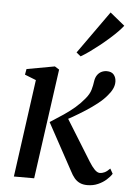

<svg xmlns="http://www.w3.org/2000/svg" viewBox="-57 -870 639 924"><g transform="rotate(5 262.5 -408.0)"><path d="M44.5 0 109.5 -471.5 55 -493 60 -520.5 195 -545 216.5 -531.5 142.5 0ZM399.5 10.5Q379 10.5 363.8 3.5Q348.5 -3.5 337.2 -17Q326 -30.5 316.5 -49.5L193 -276Q228.5 -298.5 258 -318.5Q287.5 -338.5 311.8 -359.5Q336 -380.5 355.5 -404.5Q374.5 -427 380.8 -449.2Q387 -471.5 389 -488.5Q391.5 -507.5 399.8 -519.8Q408 -532 420.2 -538Q432.5 -544 446 -544Q469 -544 480 -530.8Q491 -517.5 491.5 -498Q492 -480.5 484 -463.2Q476 -446 461.5 -429.5Q445.5 -409.5 418.5 -388Q391.5 -366.5 361 -347Q330.5 -327.5 301.8 -311Q273 -294.5 252.5 -284L270.5 -315.5L403 -101.5Q416 -80.5 429.2 -66.8Q442.5 -53 455.5 -53Q465.5 -53 477.5 -58.5Q489.5 -64 503.5 -78.5L517 -54.5Q508 -40 491.2 -25Q474.5 -10 451.2 0.2Q428 10.5 399.5 10.5ZM293 -621 439.5 -827 510.5 -769Q501.5 -757 485 -740Q468.5 -723 447 -704Q425.5 -685 402 -666.2Q378.5 -647.5 355.8 -631.2Q333 -615 314 -604Z"/></g></svg>

Font: Merriweather 72pt
Style: Italic
Weight: 400
Italic angle: -7.8°
Version: Version 2.101